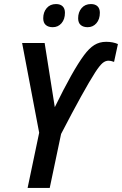

<svg xmlns="http://www.w3.org/2000/svg" viewBox="-20 -926 601 946"><path d="M173 -272 89 -714H200L250 -398Q339 -580 394 -654Q419 -688 444.5 -704Q470 -720 503 -720Q536 -720 561 -709L542 -621Q526 -627 515 -627Q499 -627 485 -615Q471 -603 450 -571Q394 -484 281 -266L225 0H116ZM193 -836Q193 -866 210 -886Q227 -906 256 -906Q277 -906 288.5 -895Q300 -884 300 -863Q300 -831 283 -811.5Q266 -792 240 -792Q218 -792 205.5 -803Q193 -814 193 -836ZM365 -836Q365 -866 382 -886Q399 -906 428 -906Q449 -906 460.5 -895Q472 -884 472 -863Q472 -831 455 -811.5Q438 -792 412 -792Q390 -792 377.5 -803Q365 -814 365 -836Z"/></svg>

Font: Noto Sans UI NarrowMedium
Style: Italic
Weight: 500
Width: 4
Italic angle: -12°
Designer: Monotype Design Team
Foundry: Monotype Imaging Inc.
Version: Version 1.001